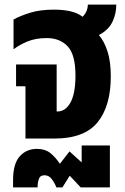

<svg xmlns="http://www.w3.org/2000/svg" viewBox="-20 -604 544 837"><path d="M91 0V-228H50V-323H227V-118H230Q266 -118 287.5 -157.5Q309 -197 309 -275Q309 -366 275 -402Q241 -438 184 -438Q136 -438 100.5 -423.5Q65 -409 39 -389V-519Q68 -535 111.5 -548.5Q155 -562 216 -562Q254 -562 286 -555Q318 -548 340 -531Q362 -552 363 -584H487Q487 -545 470.5 -509.5Q454 -474 411 -451Q434 -425 448.5 -380.5Q463 -336 463 -271Q463 -142 405.5 -71Q348 0 217 0ZM37 213V181Q37 110 66 77.5Q95 45 141 45Q176 45 198.5 62.5Q221 80 241 110L283 56L336 104V30H459V213H332L284 162L252 213H226Q218 193 205.5 176.5Q193 160 174 160Q155 160 149.5 176Q144 192 144 209V213Z"/></svg>

Font: Noto Sans Thai Cond ExtBd
Style: Regular
Weight: 800
Width: 3
Designer: Monotype Design Team
Foundry: Monotype Imaging Inc.
Version: Version 2.002; ttfautohint (v1.8.4.7-5d5b)